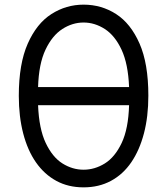

<svg xmlns="http://www.w3.org/2000/svg" viewBox="-20 -805 720 827"><path d="M340 2Q274 2 222.5 -26Q171 -54 135 -105.5Q99 -157 80 -230Q61 -303 61 -392Q61 -530 99.5 -617Q138 -704 201.5 -744.5Q265 -785 340 -785Q417 -785 480 -744.5Q543 -704 581 -617.5Q619 -531 619 -393Q619 -303 600 -230.5Q581 -158 545.5 -106Q510 -54 458 -26Q406 2 340 2ZM340 -74Q388 -74 431.5 -101Q475 -128 504 -189Q533 -250 536 -352H144Q148 -250 177 -189Q206 -128 249 -101Q292 -74 340 -74ZM144 -430H536Q532 -530 503.5 -591Q475 -652 431.5 -680Q388 -708 340 -708Q292 -708 248.5 -680Q205 -652 176 -591Q147 -530 144 -430Z"/></svg>

Font: Comfortaa Medium
Style: Regular
Weight: 500
Designer: Johan Aakerlund
Foundry: Johan Aakerlund
Version: Version 3.104; ttfautohint (v1.8.1.43-b0c9)